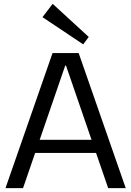

<svg xmlns="http://www.w3.org/2000/svg" viewBox="-20 -975 680 995"><path d="M252.3 -700H387.7L631.6 0H540.6L322 -635.1H318L99.4 0H8.4ZM143.8 -250.4H495.3V-182.6H143.8ZM439.9 -783.5 411.2 -745.2 200.1 -886 252.9 -955.1Z"/></svg>

Font: Pathway Extreme 8pt Thin
Style: Regular
Weight: 100
Designer: Eduardo Rodriguez Tunni
Foundry: Eduardo Rodriguez Tunni
Version: Version 1.000